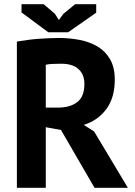

<svg xmlns="http://www.w3.org/2000/svg" viewBox="-20 -890 642 910"><path d="M60 0ZM60 -693Q83 -697 109.5 -700.5Q136 -704 162.5 -706Q189 -708 214 -709Q239 -710 260 -710Q309 -710 356.5 -701Q404 -692 441.5 -670Q479 -648 501.5 -609.5Q524 -571 524 -513Q524 -427 484 -373Q444 -319 377 -298L426 -267L586 0H428L269 -274L197 -287V0H60ZM270 -588Q249 -588 228.5 -587Q208 -586 197 -583V-380H255Q312 -380 346 -406Q380 -432 380 -492Q380 -537 352 -562.5Q324 -588 270 -588ZM303 -737H209L82 -831V-870H187L240 -825L259 -795L280 -824L336 -870H436V-830Z"/></svg>

Font: PT Sans
Style: Bold
Weight: 700
Version: Version 2.003W OFL; ttfautohint (v1.6)